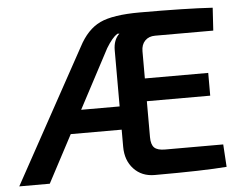

<svg xmlns="http://www.w3.org/2000/svg" viewBox="-58 -752 1029 815"><g transform="rotate(-5 456.5 -344.5)"><path d="M622 -102H870L876 -6Q779 2 569 2Q514 2 480 -34.5Q446 -71 446 -129V-202H229L122 0H-8L304 -568Q341 -639 396 -665Q451 -691 566 -691Q762 -691 876 -684L870 -587H622Q595 -587 579 -570.5Q563 -554 563 -526V-410H833V-313H563V-160Q563 -128 576.5 -115Q590 -102 622 -102ZM282 -301H446V-540Q446 -585 472 -609H463Q441 -595 415 -552Z"/></g></svg>

Font: Exo 2 Semi Bold
Style: Regular
Weight: 600
Designer: Natanael Gama
Version: Version 1.001;PS 001.001;hotconv 1.0.88;makeotf.lib2.5.64775